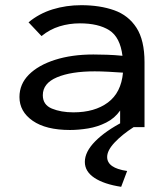

<svg xmlns="http://www.w3.org/2000/svg" viewBox="-20 -490 640 740"><path d="M250 11Q157 11 106 -24.5Q55 -60 55 -116Q55 -166 91.5 -202.5Q128 -239 192.5 -259.5Q257 -280 340 -280Q363 -280 392.5 -279Q422 -278 452 -275Q443 -347 401 -373.5Q359 -400 288 -400Q247 -400 209.5 -388.5Q172 -377 140 -351L90 -404Q131 -438 183 -454Q235 -470 293 -470Q365 -470 420 -450.5Q475 -431 506 -383Q537 -335 537 -250V0H443V-64Q422 -34 389 -17.5Q356 -1 319.5 5Q283 11 250 11ZM145 -123Q145 -86 180 -71.5Q215 -57 263 -57Q345 -57 396 -95Q447 -133 454 -210Q427 -212 397.5 -213.5Q368 -215 345 -215Q254 -215 199.5 -192Q145 -169 145 -123ZM470 169 447 230Q381 220 344 195.5Q307 171 307 134Q307 95 347 54.5Q387 14 457 -22L495 0Q450 29 421.5 59.5Q393 90 393 115Q393 158 470 169Z"/></svg>

Font: Inconsolata Expanded Medium
Style: Regular
Weight: 500
Width: 7
Monospace: yes
Designer: Raph Levien, Cyreal, Brenton Simpson
Foundry: Raph Levien, Cyreal, Google
Version: Version 3.001; ttfautohint (v1.8.2.53-6de2)